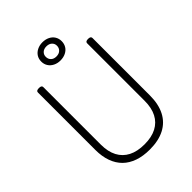

<svg xmlns="http://www.w3.org/2000/svg" viewBox="-376 -1580 1785 1785"><g transform="rotate(-45 516.5 -687.0)"><path d="M519 19Q432 19 364.5 -4.5Q297 -28 251.5 -73Q206 -118 182 -184.5Q158 -251 158 -337V-1092Q158 -1104 167 -1109.5Q176 -1115 194 -1115Q212 -1115 220.5 -1109.5Q229 -1104 229 -1092V-336Q229 -243 262.5 -179.5Q296 -116 360 -83Q424 -50 519 -50Q612 -50 675.5 -83Q739 -116 772 -179.5Q805 -243 805 -336V-1092Q805 -1104 813.5 -1109.5Q822 -1115 840 -1115Q875 -1115 875 -1092V-337Q875 -222 834 -142.5Q793 -63 713.5 -22Q634 19 519 19ZM517 -1154Q479 -1154 448 -1169.5Q417 -1185 400 -1212Q383 -1239 383 -1273Q383 -1309 400 -1335.5Q417 -1362 448 -1377.5Q479 -1393 517 -1393Q557 -1393 588 -1377.5Q619 -1362 635.5 -1335Q652 -1308 652 -1274Q652 -1239 635.5 -1212Q619 -1185 588 -1169.5Q557 -1154 517 -1154ZM517 -1207Q551 -1207 571 -1226Q591 -1245 591 -1275Q591 -1303 571 -1321.5Q551 -1340 517 -1340Q483 -1340 463.5 -1321.5Q444 -1303 444 -1275Q444 -1245 463.5 -1226Q483 -1207 517 -1207Z"/></g></svg>

Font: Playwrite FR Moderne Light
Style: Regular
Weight: 300
Version: Version 1.002